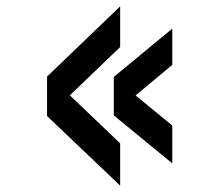

<svg xmlns="http://www.w3.org/2000/svg" viewBox="-20 -636 690 604"><path d="M358 -52 128 -271V-395L358 -616V-488L160 -298V-374L358 -185ZM522 -122 338 -273V-394L522 -546V-432L366 -302V-369L522 -241Z"/></svg>

Font: Martian Mono SemiCondensed
Style: Regular
Weight: 400
Width: 4
Designer: Roman Shamin
Foundry: Evil Martians
Version: Version 1.000